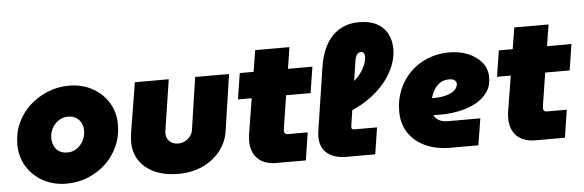

<svg xmlns="http://www.w3.org/2000/svg" viewBox="-49 -901 3258 1072"><g transform="rotate(-5 1580.5 -365.0)"><path d="M286 13Q213 13 155 -18.5Q97 -50 63.5 -105Q30 -160 30 -229Q30 -294 55.5 -349Q81 -404 125 -444.5Q169 -485 226 -508Q283 -531 345 -531Q418 -531 475.5 -499.5Q533 -468 566.5 -413.5Q600 -359 599 -289Q599 -225 574 -169.5Q549 -114 505.5 -73.5Q462 -33 405.5 -10Q349 13 286 13ZM305 -160Q334 -160 357 -175.5Q380 -191 394 -216.5Q408 -242 408 -273Q408 -298 398 -317.5Q388 -337 369.5 -348Q351 -359 325 -359Q296 -359 272.5 -343.5Q249 -328 235.5 -302.5Q222 -277 222 -247Q222 -222 232 -202Q242 -182 260.5 -171Q279 -160 305 -160Z M1242 -518 1195 -202Q1186 -140 1147 -91Q1108 -42 1047.5 -14.5Q987 13 912 13Q838 13 782 -11.5Q726 -36 695 -81.5Q664 -127 664 -188Q664 -199 665.5 -212.5Q667 -226 668 -236L714 -518H904L861 -239Q860 -235 859.5 -228Q859 -221 859 -218Q859 -191 877.5 -173.5Q896 -156 925 -156Q948 -156 965.5 -166Q983 -176 994.5 -191.5Q1006 -207 1008 -223L1052 -518Z M1462 0Q1395 0 1358 -36Q1321 -72 1321 -136Q1321 -155 1324 -174L1399 -638H1591L1522 -200Q1519 -181 1519 -174Q1519 -166 1524 -160.5Q1529 -155 1539 -155H1651L1627 0ZM1279 -372 1302 -518H1709L1686 -372Z M1855 0Q1787 0 1747.5 -32Q1708 -64 1708 -126Q1708 -134 1709 -142Q1710 -150 1711 -159L1765 -513Q1774 -569 1793 -612Q1812 -655 1840.5 -684Q1869 -713 1906.5 -728Q1944 -743 1990 -743Q2050 -743 2089.5 -721.5Q2129 -700 2148.5 -662.5Q2168 -625 2168 -577Q2168 -535 2151.5 -490Q2135 -445 2101.5 -401Q2068 -357 2017 -318.5Q1966 -280 1897 -251L1912 -403Q1942 -421 1963.5 -447.5Q1985 -474 1996 -501Q2007 -528 2007 -548Q2007 -561 2002 -568.5Q1997 -576 1986 -576Q1975 -576 1965.5 -566.5Q1956 -557 1952 -534L1899 -186Q1898 -177 1897 -171.5Q1896 -166 1896 -162Q1896 -155 1900 -152Q1904 -149 1911 -149H2039L2016 0Z M2436 0Q2359 0 2299 -27Q2239 -54 2204.5 -105Q2170 -156 2170 -227Q2170 -293 2193.5 -348.5Q2217 -404 2258.5 -445Q2300 -486 2356 -508.5Q2412 -531 2478 -531Q2533 -531 2580.5 -512Q2628 -493 2657.5 -457.5Q2687 -422 2687 -372Q2687 -324 2662 -289Q2637 -254 2595.5 -232Q2554 -210 2503 -199.5Q2452 -189 2399 -189Q2389 -189 2379 -189Q2369 -189 2359 -190Q2364 -174 2384 -161.5Q2404 -149 2439 -149H2618L2594 0ZM2359 -285Q2362 -285 2365 -285Q2368 -285 2371 -285Q2409 -285 2435 -292Q2461 -299 2476 -309Q2491 -319 2497.5 -330.5Q2504 -342 2504 -352Q2504 -364 2494.5 -372.5Q2485 -381 2463 -381Q2431 -381 2410.5 -366Q2390 -351 2378 -330.5Q2366 -310 2361 -292Q2360 -290 2359.5 -288Q2359 -286 2359 -285Z M2914 0Q2847 0 2810 -36Q2773 -72 2773 -136Q2773 -155 2776 -174L2851 -638H3043L2974 -200Q2971 -181 2971 -174Q2971 -166 2976 -160.5Q2981 -155 2991 -155H3103L3079 0ZM2731 -372 2754 -518H3161L3138 -372Z"/></g></svg>

Font: MuseoModerno Black
Style: Italic
Weight: 900
Italic angle: -9°
Designer: Pablo Cosgaya, Héctor Gatti, Marcela Romero, and the Authors of The MuseoModerno Project.
Foundry: Omnibus-Type Team
Version: Version 1.003